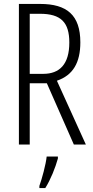

<svg xmlns="http://www.w3.org/2000/svg" viewBox="-20 -734 473 975"><path d="M184 -714H76V0H131V-311H218L355 0H416L269 -324C351 -352 388 -416 388 -519C388 -658 319 -714 184 -714ZM183 -664C289 -664 332 -621 332 -518C332 -407 282 -359 200 -359H131V-664ZM274 71V61H217C213 101 193 174 180 210V221H210C237 178 261 118 274 71Z"/></svg>

Font: Noto Sans Gujarati ExtraCondensed Light
Style: Regular
Weight: 300
Width: 2
Designer: Jelle Bosma - Monotype Design Team, Universal Thirst
Foundry: Monotype Imaging Inc.
Version: Version 2.106